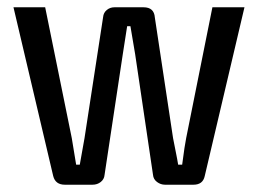

<svg xmlns="http://www.w3.org/2000/svg" viewBox="-20 -507 708 527"><path d="M651 -487 542 -24Q537 0 511 0H433Q421 0 411 -7.5Q401 -15 400 -27L351 -358Q340 -424 338 -435H329L317 -358L267 -27Q266 -15 256.5 -7.5Q247 0 234 0H158Q132 0 126 -24L17 -487H104L177 -128Q188 -59 189 -55H199L212 -128L263 -460Q264 -472 273 -479.5Q282 -487 294 -487H374Q403 -487 405 -459L455 -128Q457 -117 462 -92.5Q467 -68 469 -55H480Q487 -109 491 -128L563 -487Z"/></svg>

Font: exo2condensed_r
Style: Regular
Weight: 400
Width: 3
Designer: Natanael Gama
Version: Version 1.001;PS 001.001;hotconv 1.0.70;makeotf.lib2.5.58329